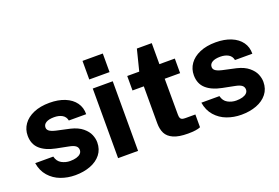

<svg xmlns="http://www.w3.org/2000/svg" viewBox="-98 -1026 1950 1340"><g transform="rotate(-20 877.0 -356.5)"><path d="M31.2 -165H165.4Q174.4 -127.4 203.8 -111.4Q233.2 -95.5 266 -95.5Q292.9 -95.5 312.9 -101.2Q333 -107 344.2 -118.2Q355.5 -129.4 355.5 -145Q355.5 -164.8 340.4 -176.4Q325.4 -188 290.8 -194.4L202.2 -211.9Q128.5 -226.5 88.1 -262.8Q47.6 -299.1 47.2 -361.8Q46.9 -409 73.2 -446.4Q99.5 -483.9 149.4 -505.4Q199.4 -527 267.8 -527Q332.9 -527 381.8 -507Q430.6 -487 457 -450.4Q483.4 -413.8 482.5 -364.5H353.6Q348 -393.6 323.8 -407.6Q299.5 -421.5 264 -421.5Q225.2 -421.5 204.4 -408.9Q183.5 -396.4 183.5 -373.8Q183.5 -355.2 202.6 -344Q221.6 -332.8 265 -324.4L345.2 -306.9Q400 -293.5 431.8 -267Q463.6 -240.5 475.8 -211.1Q488 -181.6 488 -153.8Q488 -101.8 458.9 -64.9Q429.8 -28 379.6 -9Q329.4 10 266.8 10Q210 10 159.9 -8.8Q109.9 -27.5 75.2 -67Q40.5 -106.5 31.2 -165Z M735.2 0H586.8V-517H735.2ZM736.2 -584.8H585.5V-722.8H736.2Z M1082 -409.5 1082.8 -142.2Q1082.8 -124.9 1087.4 -116.2Q1092 -107.6 1100.9 -104.8Q1109.9 -102 1126 -102H1197.8V-7.2Q1169.8 6 1104.8 6Q1036.5 6 997.4 -11.5Q958.2 -29 942.5 -60Q926.8 -91 926.8 -135.5V-409.5H842.8V-517H932L971.5 -674H1082V-517.8H1196.5V-409.5Z M1265.2 -165H1399.4Q1408.4 -127.4 1437.8 -111.4Q1467.2 -95.5 1500 -95.5Q1526.9 -95.5 1546.9 -101.2Q1567 -107 1578.2 -118.2Q1589.5 -129.4 1589.5 -145Q1589.5 -164.8 1574.4 -176.4Q1559.4 -188 1524.8 -194.4L1436.2 -211.9Q1362.5 -226.5 1322.1 -262.8Q1281.6 -299.1 1281.2 -361.8Q1280.9 -409 1307.2 -446.4Q1333.5 -483.9 1383.4 -505.4Q1433.4 -527 1501.8 -527Q1566.9 -527 1615.8 -507Q1664.6 -487 1691 -450.4Q1717.4 -413.8 1716.5 -364.5H1587.6Q1582 -393.6 1557.8 -407.6Q1533.5 -421.5 1498 -421.5Q1459.2 -421.5 1438.4 -408.9Q1417.5 -396.4 1417.5 -373.8Q1417.5 -355.2 1436.6 -344Q1455.6 -332.8 1499 -324.4L1579.2 -306.9Q1634 -293.5 1665.8 -267Q1697.6 -240.5 1709.8 -211.1Q1722 -181.6 1722 -153.8Q1722 -101.8 1692.9 -64.9Q1663.8 -28 1613.6 -9Q1563.4 10 1500.8 10Q1444 10 1393.9 -8.8Q1343.9 -27.5 1309.2 -67Q1274.5 -106.5 1265.2 -165Z"/></g></svg>

Font: Public Sans VF
Style: Regular
Weight: 400
Designer: Pablo Impallari, Rodrigo Fuenzalida (Modified by Dan O. Williams and USWDS)
Version: Version 1.003